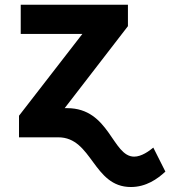

<svg xmlns="http://www.w3.org/2000/svg" viewBox="-20 -565 701 790"><path d="M246.1 -120 506.4 -457.4V-545.5H65.3V-425.4H318.9L58.2 -88.8V0H219.8C360.4 0 362.2 204.5 518.5 204.5C581 204.5 627.8 171.5 660.5 141L610.8 42.3C594.1 56.1 562.5 79.5 532 79.5C441.8 79.5 431.5 -120 256.4 -120Z"/></svg>

Font: Karasuma Gothic
Style: Bold
Weight: 700
Designer: Rasmus Andersson / Ryoko Nishizuka
Foundry: Genbu
Version: Version 1.00